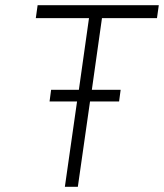

<svg xmlns="http://www.w3.org/2000/svg" viewBox="-20 -720 632 740"><path d="M230 0 277 -329H171L177 -374H284L323 -650H118L125 -700H592L585 -650H373L334 -374H445L439 -329H327L280 0Z"/></svg>

Font: Lexend ExtLt
Style: Italic
Weight: 250
Italic angle: -8.13011°
Designer: Bonnie Shaver-Troup, Thomas Jockin
Foundry: Lexend
Version: Version 1.007